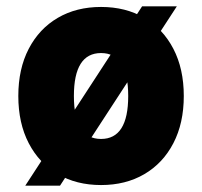

<svg xmlns="http://www.w3.org/2000/svg" viewBox="-20 -574 640 608"><path d="M300 12Q222 12 163 -22.5Q104 -57 71 -120.5Q38 -184 38 -270Q38 -356 71 -419.5Q104 -483 163 -517.5Q222 -552 300 -552Q378 -552 437 -517.5Q496 -483 529 -419.5Q562 -356 562 -270Q562 -184 529 -120.5Q496 -57 437 -22.5Q378 12 300 12ZM300 -134Q386 -134 386 -270Q386 -406 300 -406Q214 -406 214 -270Q214 -134 300 -134ZM60 14 430 -554H540L170 14Z"/></svg>

Font: Geist Mono UltraBlack
Style: Regular
Weight: 900
Monospace: yes
Designer: Basement.studio, Andrés Briganti, Mateo Zaragoza
Foundry: Basement.studio, Vercel, Andrés Briganti, Guido Ferreyra, Mateo Zaragoza
Version: Version 1.400; ttfautohint (v1.8.4.7-5d5b)